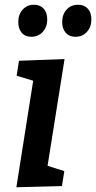

<svg xmlns="http://www.w3.org/2000/svg" viewBox="-20 -785 405 809"><path d="M49 4 129 -503 172 -429 50 -466 60 -529 252 -536 171 -27 131 -102 251 -64 241 -1ZM112 -630Q86 -630 71.5 -647Q57 -664 57 -692Q57 -724 75.5 -744.5Q94 -765 123 -765Q149 -765 164 -748.5Q179 -732 179 -703Q179 -671 160 -650.5Q141 -630 112 -630ZM298 -630Q272 -630 257 -647Q242 -664 242 -692Q242 -724 260.5 -744.5Q279 -765 309 -765Q335 -765 350 -748.5Q365 -732 365 -703Q365 -671 346 -650.5Q327 -630 298 -630Z"/></svg>

Font: Bitter Thin SemiBold
Style: Italic
Weight: 600
Italic angle: -9°
Version: Version 2.002